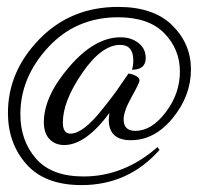

<svg xmlns="http://www.w3.org/2000/svg" viewBox="-20 -415 624 556"><path d="M352 -202Q362 -201 373 -195.5Q384 -190 384 -182Q384 -175 361 -134Q338 -93 338 -69Q338 -36 372 -36Q419 -36 460 -90Q501 -144 501 -208Q501 -272 456 -318.5Q411 -365 322 -365Q200 -365 119.5 -278Q39 -191 39 -84Q39 -8 84 44Q129 96 222 96Q339 96 436 11L442 19Q352 121 216 121Q110 121 56.5 60.5Q3 0 3 -88Q3 -208 94 -301.5Q185 -395 322 -395Q425 -395 479 -341.5Q533 -288 533 -214Q533 -138 480.5 -73.5Q428 -9 359 -9Q295 -9 295 -68Q295 -74 297 -88Q228 5 166 5Q140 5 123.5 -12Q107 -29 107 -61Q107 -136 180.5 -221.5Q254 -307 329 -307Q360 -307 381 -290.5Q402 -274 402 -247Q402 -213 362 -213Q366 -224 366 -240Q366 -285 328 -285Q274 -285 218 -203.5Q162 -122 162 -60Q162 -28 184 -28Q202 -28 224.5 -45Q247 -62 274 -95.5Q301 -129 315 -148.5Q329 -168 352 -202Z"/></svg>

Font: Dancing Script
Style: Regular
Weight: 400
Designer: Pablo Impallari
Foundry: Pablo Impallari. www.impallari.com
Version: Version 1.002